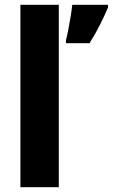

<svg xmlns="http://www.w3.org/2000/svg" viewBox="-20 -780 470 800"><path d="M225 0H65V-760H225ZM430 -749Q415 -713 396 -675.5Q377 -638 353 -600H255V-613Q260 -632 265 -658.5Q270 -685 274.5 -712Q279 -739 281 -760H430Z"/></svg>

Font: Noto Sans Ethiopic SemiCondensed ExtraBold
Style: Regular
Weight: 800
Width: 4
Designer: Monotype Design Team
Foundry: Monotype Imaging Inc.
Version: Version 2.102; ttfautohint (v1.8.4.7-5d5b)